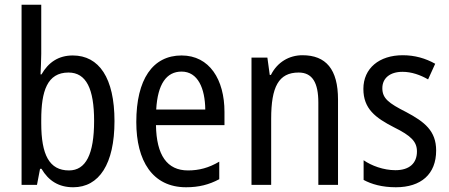

<svg xmlns="http://www.w3.org/2000/svg" viewBox="-20 -780 1896 810"><path d="M154 -553V-760H71V0H136L149 -68H155C185 -17 228 10 289 10C398 10 463 -88 463 -269C463 -451 398 -546 287 -546C227 -546 184 -517 155 -466H151C152 -493 154 -524 154 -553ZM269 -474C344 -474 377 -405 377 -270C377 -129 342 -61 271 -61C188 -61 154 -127 154 -260V-275C154 -395 179 -474 269 -474Z M746 -546C624 -546 555 -445 555 -265C555 -102 623 10 765 10C819 10 862 -1 905 -24V-98C861 -72 820 -61 773 -61C685 -61 640 -125 638 -252H927V-308C927 -444 864 -546 746 -546ZM746 -478C815 -478 845 -407 846 -318H639C645 -425 682 -478 746 -478Z M1256 -547C1200 -547 1150 -518 1123 -464H1118L1108 -537H1041V0H1124V-279C1124 -413 1155 -474 1240 -474C1298 -474 1323 -431 1323 -347V0H1406V-360C1406 -488 1355 -547 1256 -547Z M1820 -145C1820 -228 1771 -266 1694 -307C1619 -345 1593 -365 1593 -408C1593 -450 1625 -477 1678 -477C1716 -477 1753 -464 1786 -445L1816 -511C1775 -534 1730 -547 1679 -547C1580 -547 1513 -492 1513 -405C1513 -321 1564 -283 1642 -243C1715 -207 1739 -182 1739 -141C1739 -92 1708 -62 1648 -62C1598 -62 1547 -81 1514 -104V-21C1547 -3 1592 10 1650 10C1756 10 1820 -45 1820 -145Z"/></svg>

Font: Noto Sans Lao UI Cond
Style: Regular
Weight: 400
Width: 3
Designer: Monotype Design Team
Foundry: Monotype Imaging Inc.
Version: Version 2.000